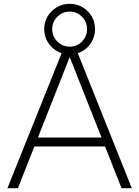

<svg xmlns="http://www.w3.org/2000/svg" viewBox="-20 -988 731 1008"><path d="M19 0 312 -730H380L672 0H618L347 -686H345L74 0ZM138 -219V-266H553V-219ZM346 -702Q309 -702 278.5 -720Q248 -738 230 -768.5Q212 -799 212 -835Q212 -872 230 -902Q248 -932 278.5 -950Q309 -968 346 -968Q383 -968 413.5 -950Q444 -932 461.5 -902Q479 -872 479 -835Q479 -799 461.5 -768.5Q444 -738 413.5 -720Q383 -702 346 -702ZM346 -743Q384 -743 410.5 -770Q437 -797 437 -835Q437 -873 410.5 -900Q384 -927 345 -927Q308 -927 281 -900Q254 -873 254 -835Q254 -797 281 -770Q308 -743 346 -743Z"/></svg>

Font: M PLUS 2 Light
Style: Regular
Weight: 300
Designer: Coji Morishita
Foundry: UNDERFOREST DESIGN
Version: Version 1.001